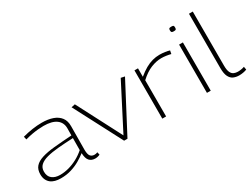

<svg xmlns="http://www.w3.org/2000/svg" viewBox="-64 -1282 2385 1833"><g transform="rotate(-30 1129.0 -365.0)"><path d="M55 -121Q55 -174 82.5 -205.5Q110 -237 165.5 -254.5Q221 -272 304 -280Q387 -288 498 -295L499 -371Q500 -436 452.5 -471.5Q405 -507 312 -507Q284 -507 251 -504Q218 -501 182 -494.5Q146 -488 107 -477L99 -511Q154 -526 208.5 -534Q263 -542 312 -542Q382 -542 433 -524Q484 -506 512.5 -468.5Q541 -431 540 -371L538 -116Q538 -63 554 -44Q570 -25 598 -25Q606 -25 614.5 -26.5Q623 -28 632 -32L639 -2Q626 4 613 7Q600 10 587 10Q546 10 523 -15.5Q500 -41 498 -100Q465 -74 421.5 -48.5Q378 -23 324.5 -6.5Q271 10 208 10Q175 10 146.5 2.5Q118 -5 98 -21Q78 -37 66.5 -62Q55 -87 55 -121ZM98 -126Q98 -74 131 -48Q164 -22 218 -22Q265 -22 313.5 -35Q362 -48 409 -73Q456 -98 497 -134L498 -266Q407 -262 333 -255.5Q259 -249 206.5 -235Q154 -221 126 -195Q98 -169 98 -126Z M909 0 634 -527 675 -536 929 -47 1181 -536 1223 -527 946 0Z M1369 -532V-439Q1414 -476 1453.5 -498.5Q1493 -521 1532 -531.5Q1571 -542 1610 -542Q1642 -542 1671.5 -537.5Q1701 -533 1720 -527L1713 -491Q1690 -497 1662 -501Q1634 -505 1609 -505Q1554 -505 1494.5 -481Q1435 -457 1372 -399V0H1330V-532Z M1843 -667Q1826 -667 1820 -672Q1814 -677 1814 -693Q1814 -709 1819.5 -713.5Q1825 -718 1843 -718Q1861 -718 1866 -713.5Q1871 -709 1871 -693Q1871 -677 1866 -672Q1861 -667 1843 -667ZM1822 0V-532H1864V0Z M2093 -740V-144Q2093 -95 2105 -69.5Q2117 -44 2137 -35.5Q2157 -27 2180 -27Q2198 -27 2216.5 -30Q2235 -33 2252 -39L2258 -5Q2240 2 2218 6Q2196 10 2173 10Q2140 10 2112 -2Q2084 -14 2067.5 -47Q2051 -80 2051 -142V-740Z"/></g></svg>

Font: Georama Expanded ExtraLight
Style: Regular
Weight: 250
Width: 7
Designer: Jean-Baptiste Levee
Foundry: Production Type
Version: Version 1.001